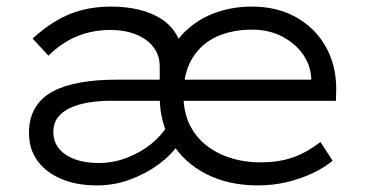

<svg xmlns="http://www.w3.org/2000/svg" viewBox="-20 -553 1117 583"><path d="M274 10Q213 10 166.5 -9.5Q120 -29 94 -64.5Q68 -100 68 -149Q68 -195 87.5 -226.5Q107 -258 141.5 -276Q176 -294 224.5 -302.5Q273 -311 331 -311H943L925 -293V-316Q923 -355 900 -388Q877 -421 837 -442Q797 -463 745 -463Q685 -463 638.5 -442Q592 -421 564.5 -377Q537 -333 537 -264Q537 -201 566.5 -155.5Q596 -110 650 -85Q704 -60 772 -60Q824 -60 866.5 -74Q909 -88 953 -122L990 -65Q965 -44 929 -27Q893 -10 851 0Q809 10 763 10Q674 10 606.5 -24.5Q539 -59 502 -119.5Q465 -180 465 -259Q465 -324 486.5 -375Q508 -426 546.5 -461.5Q585 -497 636 -515Q687 -533 745 -533Q821 -533 878.5 -501Q936 -469 968.5 -412.5Q1001 -356 1001 -282L1000 -247H318Q282 -247 250.5 -242Q219 -237 194.5 -226Q170 -215 156 -197Q142 -179 142 -152Q142 -123 159 -102Q176 -81 207 -69.5Q238 -58 278 -58Q324 -58 365.5 -74Q407 -90 438.5 -115.5Q470 -141 487 -169L524 -118Q502 -84 463 -55Q424 -26 375.5 -8Q327 10 274 10ZM465 -274V-352Q465 -377 454 -397.5Q443 -418 422.5 -432.5Q402 -447 375 -454.5Q348 -462 315 -462Q261 -462 214.5 -443Q168 -424 127 -384L79 -436Q114 -468 151 -490Q188 -512 229 -522.5Q270 -533 317 -533Q362 -533 400.5 -524Q439 -515 469 -496Q499 -477 516 -447.5Q533 -418 533 -379V-276Z"/></svg>

Font: Lexend Exa Light
Style: Regular
Weight: 300
Designer: Bonnie Shaver-Troup, Thomas Jockin
Foundry: Lexend
Version: Version 1.007